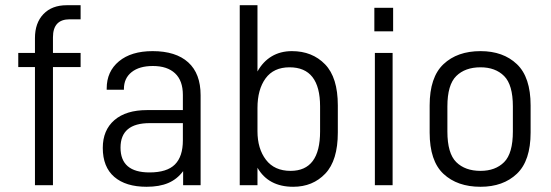

<svg xmlns="http://www.w3.org/2000/svg" viewBox="-20 -710 2113 736"><path d="M183 -567V-507H289V-453H183V0H114V-453H50V-507H114V-564Q114 -622 146.5 -656Q179 -690 236 -690H289V-636H247Q183 -636 183 -567Z M749 -345V0H682V-54Q659 -23 625 -8.5Q591 6 542 6Q462 6 418 -32Q374 -70 374 -143Q374 -211 418.5 -249.5Q463 -288 544 -288H681V-346Q681 -401 651 -429Q621 -457 566 -457Q514 -457 484.5 -433.5Q455 -410 455 -369V-366H389V-371Q389 -436 436 -475Q483 -514 565 -514Q654 -514 701.5 -471Q749 -428 749 -345ZM681 -172V-238H554Q442 -238 442 -144Q442 -49 553 -49Q620 -49 650.5 -79.5Q681 -110 681 -172Z M967 -67V0H899V-690H967V-436Q988 -474 1021.5 -494Q1055 -514 1099 -514Q1177 -514 1226 -463.5Q1275 -413 1275 -306V-202Q1275 -95 1227 -44.5Q1179 6 1104 6Q1009 6 967 -67ZM1207 -206V-302Q1207 -452 1090 -452Q1029 -452 998 -409.5Q967 -367 967 -296V-207Q967 -140 999.5 -97.5Q1032 -55 1094 -55Q1207 -55 1207 -206Z M1417 -507H1485V0H1417ZM1415 -680H1487V-590H1415Z M1627 -202V-306Q1627 -414 1680 -464Q1733 -514 1822 -514Q1909 -514 1961.5 -464Q2014 -414 2014 -306V-202Q2014 -94 1961.5 -44Q1909 6 1822 6Q1733 6 1680 -43.5Q1627 -93 1627 -202ZM1946 -206V-302Q1946 -385 1912.5 -418.5Q1879 -452 1822 -452Q1763 -452 1729 -418.5Q1695 -385 1695 -302V-206Q1695 -122 1729 -88.5Q1763 -55 1822 -55Q1879 -55 1912.5 -88.5Q1946 -122 1946 -206Z"/></svg>

Font: D-DIN
Style: Regular
Weight: 400
Designer: Charles Nix
Foundry: Datto Inc.
Version: Version 1.00